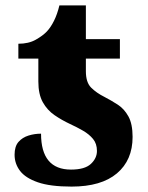

<svg xmlns="http://www.w3.org/2000/svg" viewBox="-20 -681 549 711"><path d="M245 10Q166 10 120 -6Q74 -22 54 -48.5Q34 -75 34 -108Q34 -139 48.5 -155.5Q63 -172 85.5 -179Q108 -186 132 -186Q132 -53 243 -53Q294 -53 316.5 -74Q339 -95 339 -122Q339 -149 324.5 -166.5Q310 -184 287.5 -197Q265 -210 239 -222Q209 -236 182 -254.5Q155 -273 138.5 -302.5Q122 -332 122 -379V-464H48V-519Q86 -519 112.5 -534Q139 -549 154 -565Q168 -580 180 -604Q192 -628 200 -661H298V-536H424V-464H298V-417Q298 -376 317.5 -356.5Q337 -337 367 -322Q392 -309 416 -293.5Q440 -278 455.5 -250Q471 -222 471 -174Q471 -88 413 -39Q355 10 245 10Z"/></svg>

Font: Noto Serif ExtraBold
Style: Regular
Weight: 800
Designer: Monotype Design Team
Foundry: Monotype Imaging Inc.
Version: Version 2.014